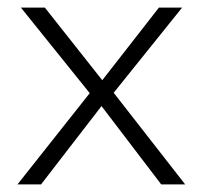

<svg xmlns="http://www.w3.org/2000/svg" viewBox="-20 -485 533 505"><path d="M26 0 216 -240 35 -465H98L249 -274L398 -465H459L279 -241L467 0H404L247 -206L88 0Z"/></svg>

Font: Outfit Extra Light
Style: Regular
Weight: 200
Designer: Rodrigo Fuenzalida
Foundry: fragTYPE
Version: Version 1.000